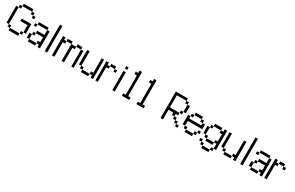

<svg xmlns="http://www.w3.org/2000/svg" viewBox="338 -3247 8823 5743"><g transform="rotate(30 4750.0 -375.5)"><path d="M0 -166.7V-750H83.3V-166.7ZM166.7 -166.7V-83.3H83.3V-166.7ZM166.7 -83.3H500V0H166.7ZM166.7 -833.3V-750H83.3V-833.3ZM166.7 -916.7H500V-833.3H166.7ZM333.3 -416.7V-500H666.7V-166.7H583.3V-416.7ZM500 -83.3V-166.7H583.3V-83.3ZM500 -833.3H583.3V-750H500ZM666.7 -750V-666.7H583.3V-750Z M750 -83.3V-250H833.3V-83.3ZM750 -500V-583.3H833.3V-500ZM916.7 -333.3V-416.7H1166.7V-583.3H1250V0H1166.7V-83.3H1083.3V-166.7H1166.7V-333.3ZM916.7 -250H833.3V-333.3H916.7ZM1083.3 -83.3V0H833.3V-83.3ZM833.3 -583.3V-666.7H1166.7V-583.3Z M1416.7 -916.7H1500V0H1416.7Z M1666.7 0V-666.7H1750V-583.3H1833.3V-500H1750V0ZM2333.3 0V-583.3H2416.7V0ZM2333.3 -583.3H2166.7V-666.7H2333.3ZM1833.3 -583.3V-666.7H2000V-583.3ZM2000 0V-583.3H2166.7V-500H2083.3V0Z M2500 -166.7V-666.7H2583.3V-166.7ZM2583.3 -166.7H2666.7V-83.3H2583.3ZM2666.7 -83.3H2916.7V0H2666.7ZM2916.7 -83.3V-166.7H3000V-666.7H3083.3V0H3000V-83.3Z M3166.7 0V-666.7H3250V-583.3H3333.3V-500H3250V0ZM3333.3 -583.3V-666.7H3500V-583.3ZM3500 -583.3H3583.3V-500H3500Z M3750 0V-666.7H3833.3V0ZM3750 -750V-833.3H3833.3V-750Z M4333.3 -83.3V0H4083.3V-83.3H4166.7V-750H4083.3V-833.3H4166.7V-916.7H4250V-83.3Z M4833.3 -83.3V0H4583.3V-83.3H4666.7V-750H4583.3V-833.3H4666.7V-916.7H4750V-83.3Z M5416.7 0V-916.7H5833.3V-833.3H5500V-416.7H5833.3V-333.3H5750V-250H5666.7V-333.3H5500V0ZM5750 -166.7V-250H5833.3V-166.7ZM5916.7 -166.7V-83.3H5833.3V-166.7ZM5916.7 -83.3H6000V0H5916.7ZM5916.7 -416.7H5833.3V-500H5916.7ZM5916.7 -500V-750H6000V-500ZM5916.7 -833.3V-750H5833.3V-833.3Z M6083.3 -166.7V-500H6166.7V-416.7H6583.3V-500H6666.7V-333.3H6166.7V-166.7ZM6250 -166.7V-83.3H6166.7V-166.7ZM6250 -83.3H6500V0H6250ZM6250 -583.3V-500H6166.7V-583.3ZM6250 -666.7H6500V-583.3H6250ZM6583.3 -166.7V-83.3H6500V-166.7ZM6583.3 -250H6666.7V-166.7H6583.3ZM6583.3 -583.3V-500H6500V-583.3Z M6750 0V-83.3H6833.3V0ZM6750 -250V-500H6833.3V-250ZM6916.7 -166.7H6833.3V-250H6916.7ZM6916.7 -83.3V-166.7H7166.7V-83.3ZM6916.7 0V83.3H6833.3V0ZM6916.7 83.3H7166.7V166.7H6916.7ZM6916.7 -583.3V-500H6833.3V-583.3ZM6916.7 -666.7H7166.7V-583.3H6916.7ZM7250 -166.7H7166.7V-250H7250V-500H7166.7V-583.3H7250V-666.7H7333.3V0H7250ZM7250 0V83.3H7166.7V0Z M7416.7 -166.7V-666.7H7500V-166.7ZM7500 -166.7H7583.3V-83.3H7500ZM7583.3 -83.3H7833.3V0H7583.3ZM7833.3 -83.3V-166.7H7916.7V-666.7H8000V0H7916.7V-83.3Z M8166.7 -916.7H8250V0H8166.7Z M8416.7 -83.3V-250H8500V-83.3ZM8416.7 -500V-583.3H8500V-500ZM8583.3 -333.3V-416.7H8833.3V-583.3H8916.7V0H8833.3V-83.3H8750V-166.7H8833.3V-333.3ZM8583.3 -250H8500V-333.3H8583.3ZM8750 -83.3V0H8500V-83.3ZM8500 -583.3V-666.7H8833.3V-583.3Z M9000 0V-666.7H9083.3V-583.3H9166.7V-500H9083.3V0ZM9166.7 -583.3V-666.7H9333.3V-583.3ZM9333.3 -583.3H9416.7V-500H9333.3Z"/></g></svg>

Font: Galmuri11 Regular
Style: Regular
Weight: 400
Designer: Minseo Lee (Quiple)
Version: Version 2.356;hotconv 1.1.0;makeotfexe 2.6.0 DEVELOPMENT